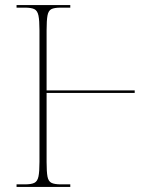

<svg xmlns="http://www.w3.org/2000/svg" viewBox="-20 -734 587 754"><path d="M45 0V-10H78Q103 -10 115 -16Q127 -22 131 -40.5Q135 -59 135 -98V-615Q135 -654 131 -673Q127 -692 115 -698Q103 -704 78 -704H45V-714H256V-704H218Q193 -704 181.5 -698Q170 -692 166.5 -673Q163 -654 163 -615V-379H509V-369H163V-98Q163 -59 166.5 -40.5Q170 -22 182 -16Q194 -10 219 -10H256V0Z"/></svg>

Font: Noto Serif Display SemiCondensed Thin
Style: Regular
Weight: 100
Width: 4
Designer: Monotype Design Team
Foundry: Monotype Imaging Inc.
Version: Version 2.009